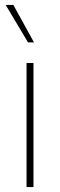

<svg xmlns="http://www.w3.org/2000/svg" viewBox="-20 -754 241 774"><path d="M115 0H87V-500H115ZM117 -583H93L3 -734H34Z"/></svg>

Font: Work Sans ExtraLight
Style: Regular
Weight: 280
Designer: Wei Huang
Foundry: Wei Huang
Version: Version 1.500